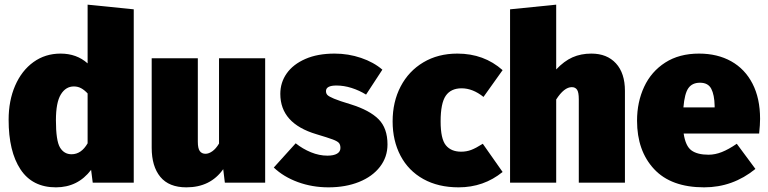

<svg xmlns="http://www.w3.org/2000/svg" viewBox="-20 -784 3297 824"><path d="M554 -744V0H378L371 -55Q314 20 220 20Q119 20 68 -57Q17 -134 17 -270Q17 -352 45 -416.5Q73 -481 123.5 -517.5Q174 -554 240 -554Q309 -554 356 -512V-764ZM356 -169V-383Q342 -398 328 -405.5Q314 -413 297 -413Q262 -413 241 -378.5Q220 -344 220 -268Q220 -180 237.5 -151Q255 -122 287 -122Q329 -122 356 -169Z M1118 0H945L938 -58Q883 20 780 20Q705 20 668 -25Q631 -70 631 -150V-534H829V-176Q829 -147 837.5 -135.5Q846 -124 862 -124Q876 -124 891.5 -135Q907 -146 920 -168V-534H1118Z M1621 -485 1551 -378Q1522 -396 1489 -406.5Q1456 -417 1424 -417Q1379 -417 1379 -393Q1379 -383 1385 -376.5Q1391 -370 1413.5 -360.5Q1436 -351 1486 -336Q1566 -311 1604.5 -272.5Q1643 -234 1643 -164Q1643 -110 1610.5 -68Q1578 -26 1520.5 -3Q1463 20 1390 20Q1320 20 1258.5 -2.5Q1197 -25 1155 -65L1249 -169Q1279 -145 1314.5 -130.5Q1350 -116 1385 -116Q1412 -116 1426.5 -124.5Q1441 -133 1441 -149Q1441 -163 1434.5 -170.5Q1428 -178 1408 -185.5Q1388 -193 1338 -208Q1183 -254 1183 -381Q1183 -430 1210.5 -469Q1238 -508 1290.5 -531Q1343 -554 1416 -554Q1475 -554 1529.5 -535.5Q1584 -517 1621 -485Z M2137 -483 2055 -368Q2009 -405 1961 -405Q1915 -405 1893 -373Q1871 -341 1871 -263Q1871 -188 1893.5 -160.5Q1916 -133 1959 -133Q1982 -133 2002 -140.5Q2022 -148 2052 -167L2137 -46Q2056 20 1948 20Q1861 20 1797 -15.5Q1733 -51 1699 -115.5Q1665 -180 1665 -263Q1665 -347 1699.5 -413Q1734 -479 1797 -516.5Q1860 -554 1943 -554Q2057 -554 2137 -483Z M2662 -394V0H2464V-358Q2464 -388 2456.5 -399Q2449 -410 2434 -410Q2401 -410 2367 -357V0H2169V-744L2367 -764V-486Q2401 -522 2437 -538Q2473 -554 2518 -554Q2585 -554 2623.5 -512Q2662 -470 2662 -394Z M3238 -211H2914Q2922 -157 2947.5 -138.5Q2973 -120 3021 -120Q3049 -120 3078 -131.5Q3107 -143 3142 -167L3222 -59Q3125 20 3002 20Q2860 20 2787 -58.5Q2714 -137 2714 -266Q2714 -346 2744.5 -411.5Q2775 -477 2835 -515.5Q2895 -554 2980 -554Q3059 -554 3118 -521Q3177 -488 3209.5 -425Q3242 -362 3242 -274Q3242 -249 3238 -211ZM3047 -330Q3046 -377 3032.5 -403Q3019 -429 2984 -429Q2951 -429 2934.5 -406Q2918 -383 2913 -323H3047Z"/></svg>

Font: FiraGO Heavy
Style: Regular
Weight: 900
Designer: bBox Type
Foundry: bBox Type GmbH
Version: Version 1.001